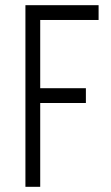

<svg xmlns="http://www.w3.org/2000/svg" viewBox="-20 -720 426 740"><path d="M360 -700V-643H135V-380H311V-323H135V0H78V-700Z"/></svg>

Font: Marvel
Style: Regular
Weight: 400
Designer: Carolina Trebol
Foundry: Carolina Trebol
Version: Version 1.001